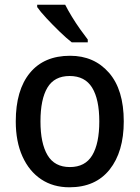

<svg xmlns="http://www.w3.org/2000/svg" viewBox="-20 -786 593 816"><path d="M506 -270Q506 -141 446 -65.5Q386 10 275 10Q206 10 155 -24Q104 -58 75.5 -121Q47 -184 47 -270Q47 -403 107 -476Q167 -549 278 -549Q380 -549 443 -477Q506 -405 506 -270ZM152 -270Q152 -177 182 -126.5Q212 -76 277 -76Q342 -76 372 -126Q402 -176 402 -270Q402 -364 371.5 -413.5Q341 -463 276 -463Q211 -463 181.5 -413.5Q152 -364 152 -270ZM257 -766Q268 -744 285 -716Q302 -688 320.5 -662Q339 -636 353 -618V-606H285Q263 -623 233.5 -651.5Q204 -680 177.5 -708.5Q151 -737 138 -756V-766Z"/></svg>

Font: Noto Sans Kannada SemiCondensed Medium
Style: Regular
Weight: 500
Width: 4
Designer: Jelle Bosma - Monotype Design Team
Foundry: Monotype Imaging Inc.
Version: Version 2.005; ttfautohint (v1.8.4.7-5d5b)